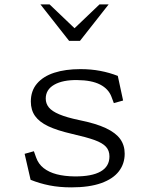

<svg xmlns="http://www.w3.org/2000/svg" viewBox="-20 -818 660 850"><path d="M115.5 -22 89 -137 130 -148.5 140 -120.5Q150 -92 173.2 -73.8Q196.5 -55.5 231 -46.5Q265.5 -37.5 310.5 -37Q386.5 -36.5 425.5 -58.8Q464.5 -81 464.5 -125.5Q464.5 -151.5 449.2 -168.2Q434 -185 399 -197.8Q364 -210.5 298 -225.5Q233 -240.5 193.5 -259.2Q154 -278 135.2 -304.5Q116.5 -331 116.5 -368.5Q116.5 -416 143.8 -448Q171 -480 220.2 -496Q269.5 -512 336 -512Q383 -512 423.8 -504.2Q464.5 -496.5 501.5 -482L525 -373L484 -361.5L473.5 -389.5Q460.5 -424.5 423 -443.8Q385.5 -463 322 -463.5Q258 -464.5 220.2 -443Q182.5 -421.5 182.5 -381.5Q182.5 -359.5 196.2 -342.5Q210 -325.5 242.5 -311.8Q275 -298 330 -286.5Q404.5 -271.5 448.5 -250.8Q492.5 -230 512.2 -202.5Q532 -175 532 -137.5Q532 -93 506.2 -59.5Q480.5 -26 427.8 -7.2Q375 11.5 296 11.5Q243 11.5 199 2.8Q155 -6 115.5 -22ZM286 -637H334L461 -798.5H420.5L310 -693L199.5 -798.5H159Z"/></svg>

Font: Monaspace Xenon Var ExtraLight
Style: Regular
Weight: 200
Designer: Riley Cran and the Lettermatic Team
Version: Version 1.200 (Monaspace Xenon Var)